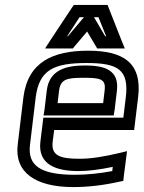

<svg xmlns="http://www.w3.org/2000/svg" viewBox="-20 -725 583 780"><path d="M338 -519C196 -519 93 -474 75 -329L52 -138C38 -26 122 35 278 35C336 35 398 28 461 14L481 10L483 -10L492 -79L496 -111L463 -103C400 -88 348 -80 304 -80C225 -80 187 -92 194 -149L200 -197H500H525L528 -222L541 -329C559 -473 477 -519 338 -519ZM332 -469C458 -469 505 -443 491 -329L481 -247H181H156L153 -222L144 -149C133 -54 212 -30 298 -30C338 -30 385 -36 438 -47L436 -30C383 -20 333 -15 284 -15C143 -15 91 -53 102 -138L125 -329C139 -442 200 -469 332 -469ZM319 -409C389 -409 411 -404 405 -357L399 -306H214L220 -357C226 -403 251 -409 319 -409ZM325 -459C252 -459 180 -443 170 -357L161 -281L157 -256H182H417H442L446 -281L455 -357C465 -443 401 -459 325 -459ZM205 -528H263H276L284 -538L334 -597L369 -538L375 -528H388H446H487L472 -565L422 -692L417 -705H402H295H280L271 -692L187 -565L163 -528H205ZM361 -655H380L411 -578H407L362 -655H361ZM253 -578 303 -655H321L256 -578H253Z"/></svg>

Font: Gamestation Text Outline
Style: Italic
Weight: 400
Designer: Jonas Hecksher
Foundry: Jonas Hecksher, Playtypeª, e-types AS
Version: Version 1.003